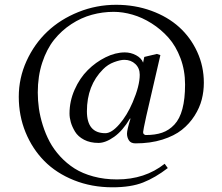

<svg xmlns="http://www.w3.org/2000/svg" viewBox="-20 -631 935 809"><path d="M594.2 -62Q634.3 -62 663.3 -72Q692.4 -82 714.8 -106Q737.3 -129.9 748.5 -171.9Q759.8 -213.9 759.8 -274.9Q759.8 -334.5 740.5 -385.7Q721.2 -437 689.9 -472.2Q658.7 -507.3 618.9 -532.5Q579.1 -557.6 538.3 -569.3Q497.6 -581.1 459 -581.1Q412.1 -581.1 367.2 -568.8Q322.3 -556.6 280.8 -529.5Q239.3 -502.4 208 -463.4Q176.8 -424.3 158 -367.2Q139.2 -310.1 139.2 -241.2Q139.2 -207.5 144 -173.6Q148.9 -139.6 160.4 -103Q171.9 -66.4 189.2 -33.9Q206.5 -1.5 233.6 28.1Q260.7 57.6 294.2 78.9Q327.6 100.1 373.5 112.5Q419.4 125 473.1 125Q590.8 125 673.8 59.1L687 77.1Q634.3 117.7 583 137.9Q531.7 158.2 454.1 158.2Q366.2 158.2 291.7 128.4Q217.3 98.6 166.7 47.4Q116.2 -3.9 87.6 -73.7Q59.1 -143.6 59.1 -223.1Q59.1 -302.2 91.8 -374Q124.5 -445.8 179.4 -497.8Q234.4 -549.8 310.3 -580.3Q386.2 -610.8 469.2 -610.8Q548.3 -610.8 617.4 -585.7Q686.5 -560.5 734.9 -516.8Q783.2 -473.1 811 -412.4Q838.9 -351.6 838.9 -282.2Q838.9 -246.1 830.1 -211.7Q821.3 -177.2 799.8 -143.3Q778.3 -109.4 746.3 -84Q714.4 -58.6 664.1 -42.7Q613.8 -26.9 550.8 -26.9Q531.2 -26.9 523.2 -39.6Q515.1 -52.2 515.1 -67.9Q515.1 -84 529.8 -130.9L527.8 -131.8Q497.1 -80.1 460.9 -54.4Q424.8 -28.8 395 -28.8Q359.9 -28.8 334.2 -42.2Q308.6 -55.7 296.1 -76.4Q283.7 -97.2 278.3 -116.2Q272.9 -135.3 272.9 -152.8Q272.9 -204.6 294.4 -253.2Q315.9 -301.8 349.6 -335.4Q383.3 -369.1 424.8 -389.6Q466.3 -410.2 505.9 -410.2Q531.2 -410.2 553.5 -398.2Q575.7 -386.2 583 -367.2L587.9 -391.1L641.1 -403.8L655.8 -398.9L596.2 -141.1Q583 -80.6 583 -74.2Q583 -67.9 587.2 -64.9Q591.3 -62 594.2 -62ZM568.8 -315.9Q568.8 -343.8 550.3 -361.3Q531.7 -378.9 503.9 -378.9Q486.8 -378.9 460.4 -369.1Q434.1 -359.4 414.1 -338.9Q346.2 -271 346.2 -162.1Q346.2 -69.8 423.8 -69.8Q450.2 -69.8 482.9 -107.4Q515.6 -145 539.1 -200.2Q568.8 -269.5 568.8 -315.9Z"/></svg>

Font: Linux Biolinum
Style: Regular
Weight: 400
Designer: Philipp H. Poll
Foundry: Philipp H. Poll
Version: Version 0.6.4